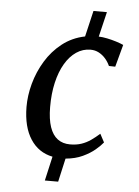

<svg xmlns="http://www.w3.org/2000/svg" viewBox="-56 -726 645 889"><g transform="rotate(5 267.0 -282.0)"><path d="M186.2 118.3 211.9 5.4Q146 -7.9 109.4 -64.3Q72.7 -120.6 71.9 -213.3Q71.6 -266.3 86.8 -322.4Q102.1 -378.5 132.5 -428.6Q162.9 -478.8 208.4 -514.5Q253.8 -550.2 313.7 -562.4L342.1 -683.3H404.6L376.9 -567.3Q394.7 -566.8 416.3 -562.3Q437.9 -557.9 458.6 -551.4Q479.3 -544.9 492.9 -538.6L465 -435.1L435.6 -435.8Q427.3 -454.4 413.9 -469.7Q400.6 -484.9 383.1 -494.2Q365.7 -503.5 344.3 -503.5Q308.8 -503.5 278.7 -483.2Q248.6 -462.9 226.5 -425.4Q204.4 -387.8 192.5 -336.3Q180.6 -284.7 180.9 -222.3Q181.2 -166.3 193.6 -130Q206 -93.7 229.8 -76Q253.5 -58.4 287.5 -58.4Q317.6 -58.4 340.8 -66.4Q363.9 -74.3 383.7 -88.2Q403.4 -102 423.3 -119.7L443.8 -81.1Q432 -66.1 408.9 -46.4Q385.8 -26.8 351.8 -10.9Q317.8 5 272.8 9L248.1 118.3Z"/></g></svg>

Font: Merriweather 7pt Light
Style: Italic
Weight: 300
Italic angle: -7.8°
Designer: Eben Sorkin
Foundry: Eben Sorkin
Version: Version 2.200;gftools[0.9.31]